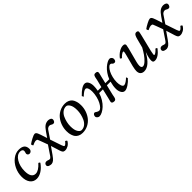

<svg xmlns="http://www.w3.org/2000/svg" viewBox="267 -1503 2577 2577"><g transform="rotate(-45 1556.0 -214.5)"><path d="M394 -108.9Q353.5 -51.8 305.2 -21Q256.8 9.8 209 9.8Q150.9 9.8 116.9 -34.2Q83 -78.1 83 -153.8Q83 -227.1 114.5 -293Q146 -358.9 199 -398.9Q252 -439 311 -439Q368.7 -439 395.8 -415.5Q422.9 -392.1 422.9 -342.8Q422.9 -324.2 409.7 -310.5Q396.5 -296.9 378.9 -296.9Q364.3 -296.9 354.2 -306.6Q344.2 -316.4 344.2 -331.1Q344.2 -338.4 349.1 -351.1Q354 -363.8 354 -373Q354 -389.6 341.8 -398.9Q329.6 -408.2 308.1 -408.2Q248 -408.2 206.5 -340.6Q165 -272.9 165 -178.2Q165 -114.3 186 -81.5Q207 -48.8 247.1 -48.8Q302.7 -48.8 372.1 -126Q378.9 -126 385.5 -121.1Q392.1 -116.2 394 -108.9Z M586.9 -351.1Q580.6 -362.8 558.6 -362.8Q552.7 -362.8 548.8 -361.8Q528.8 -358.9 492.7 -340.8Q481.4 -352.1 479.5 -372.1Q508.3 -393.6 552 -416.3Q595.7 -439 611.8 -439Q624.5 -439 632.8 -432.1Q647.5 -420.4 664.6 -367.2L692.9 -278.8Q712.9 -306.6 742.7 -351.1Q775.9 -399.9 803.2 -418.7Q830.6 -437.5 865.7 -439Q888.7 -439 906.7 -429.4Q924.8 -419.9 924.8 -398.9Q924.8 -384.8 915.3 -370.4Q905.8 -356 892.6 -356Q873.5 -356 859.9 -366.2Q847.2 -376 829.6 -376Q816.9 -376 803.2 -367.9Q789.6 -359.9 782.7 -349.1L706.5 -236.8L760.7 -76.2Q772.9 -39.1 784.7 -39.1Q802.7 -39.1 834.5 -80.1Q851.6 -77.1 858.9 -61Q837.4 -24.9 807.6 -7.6Q777.8 9.8 748.5 9.8Q740.7 9.8 736.8 8.8Q719.2 6.8 710.2 -5.4Q701.2 -17.6 691.9 -45.9Q683.1 -74.7 682.6 -77.1L653.8 -168Q642.1 -151.4 618.4 -117.9Q594.7 -84.5 583.5 -67.9Q553.7 -25.4 533.2 -9Q512.7 7.3 489.7 9.8Q480 9.8 469.7 8.1Q459.5 6.3 448.5 2.7Q437.5 -1 430.7 -9Q423.8 -17.1 423.8 -27.8Q423.8 -43.9 434.8 -54.9Q445.8 -65.9 461.9 -65.9Q477.5 -65.9 490.7 -60.1Q502.4 -54.2 517.6 -54.2Q531.2 -54.2 545.9 -73.2Q553.7 -85 557.6 -89.8Q572.8 -113.3 601.6 -155Q630.4 -196.8 639.6 -210.9Q633.8 -227.5 621.8 -260Q609.9 -292.5 603.5 -309.1Q595.2 -334 586.9 -351.1Z M1172.4 -401.9Q1134.8 -401.9 1105 -378.7Q1075.2 -355.5 1058.3 -319.3Q1041.5 -283.2 1033 -244.6Q1024.4 -206.1 1024.4 -169.9Q1024.4 -98.6 1047.1 -62.7Q1069.8 -26.9 1096.2 -26.9Q1133.8 -26.9 1163.6 -50Q1193.4 -73.2 1210.2 -109.4Q1227.1 -145.5 1235.6 -184.1Q1244.1 -222.7 1244.1 -258.8Q1244.1 -330.1 1221.4 -366Q1198.7 -401.9 1172.4 -401.9ZM1081.1 9.8Q1044.9 9.8 1018.1 -3.4Q991.2 -16.6 977.1 -34.9Q962.9 -53.2 954.3 -78.9Q945.8 -104.5 943.6 -123.3Q941.4 -142.1 941.4 -162.1Q941.4 -215.8 959 -265.9Q976.6 -315.9 1007.8 -354.2Q1039.1 -392.6 1085.9 -415.8Q1132.8 -439 1187.5 -439Q1223.6 -439 1250.5 -425.8Q1277.3 -412.6 1291.5 -394.3Q1305.7 -376 1314.2 -350.3Q1322.8 -324.7 1325 -305.9Q1327.1 -287.1 1327.1 -267.1Q1327.1 -213.4 1309.6 -163.3Q1292 -113.3 1260.7 -75Q1229.5 -36.6 1182.6 -13.4Q1135.7 9.8 1081.1 9.8Z M1718.3 -356.9Q1719.7 -363.8 1722.4 -379.4Q1725.1 -395 1727.3 -402.8Q1729.5 -410.6 1733.9 -420.4Q1738.3 -430.2 1745.8 -434.6Q1753.4 -439 1764.2 -439Q1786.1 -439 1795.2 -432.4Q1804.2 -425.8 1804.2 -412.1Q1804.2 -406.7 1802 -396.2Q1799.8 -385.7 1796.1 -371.8Q1792.5 -357.9 1791 -352.1L1766.1 -248H1840.8Q1856.9 -290.5 1883.1 -327.9Q1909.2 -365.2 1936.8 -389.2Q1964.4 -413.1 1991 -427Q2017.6 -440.9 2037.1 -440.9Q2052.2 -440.9 2065.2 -427.5Q2078.1 -414.1 2078.1 -398.9Q2078.1 -376 2069.6 -365Q2061 -354 2048.8 -354Q2030.8 -354 2022.9 -361.8Q2010.3 -376 2005.6 -378.9Q2001 -381.8 1990.2 -381.8Q1975.1 -381.8 1956.3 -362.3Q1937.5 -342.8 1921.4 -311.8Q1905.3 -280.8 1894.3 -236.6Q1883.3 -192.4 1883.3 -147.9Q1883.3 -108.4 1894.3 -79.1Q1905.3 -49.8 1926.3 -49.8Q1943.4 -49.8 1970.2 -67.9Q1997.1 -85.9 2017.1 -106.9L2027.8 -83Q1995.1 -43.5 1951.9 -15.6Q1908.7 12.2 1880.9 12.2Q1848.6 12.2 1830.3 -19.5Q1812 -51.3 1812 -95.2Q1812 -149.9 1830.1 -212.9H1760.3L1726.1 -71.8Q1724.6 -64.9 1722.4 -53Q1720.2 -41 1718.8 -33.7Q1717.3 -26.4 1714.1 -17.1Q1710.9 -7.8 1707.3 -2.7Q1703.6 2.4 1696.8 6.1Q1689.9 9.8 1681.2 9.8Q1638.2 9.8 1638.2 -17.1Q1638.2 -21.5 1640.1 -30Q1642.1 -38.6 1645.8 -52.2Q1649.4 -65.9 1650.9 -71.8L1684.1 -211.9L1613.3 -212.9Q1599.1 -162.6 1571.8 -118.9Q1544.4 -75.2 1513.9 -47.4Q1483.4 -19.5 1452.4 -3.7Q1421.4 12.2 1397 12.2Q1379.9 12.2 1365.5 -1Q1351.1 -14.2 1351.1 -27.8Q1351.1 -44.9 1360.4 -58.3Q1369.6 -71.8 1386.2 -71.8Q1390.6 -71.8 1410.2 -58.3Q1429.7 -44.9 1448.2 -44.9Q1464.8 -44.9 1484.9 -65.7Q1504.9 -86.4 1522.2 -119.4Q1539.6 -152.3 1551.3 -199.7Q1563 -247.1 1563 -294.9Q1563 -334.5 1552.2 -358.6Q1541.5 -382.8 1522 -382.8Q1493.2 -382.8 1432.1 -324.2L1419.9 -349.1Q1507.8 -440.9 1563 -440.9Q1594.7 -440.9 1612.8 -409.4Q1630.9 -377.9 1630.9 -332Q1630.9 -293 1622.1 -248H1690.9Z M2443.8 -153.8 2441.9 -154.8Q2349.6 9.8 2249.5 9.8Q2215.3 9.8 2195.1 -9.8Q2174.8 -29.3 2174.8 -70.8Q2174.8 -93.8 2187.5 -149.9L2228.5 -305.2Q2241.7 -355 2241.7 -367.2Q2241.7 -378.9 2232.9 -378.9Q2223.6 -378.9 2202.1 -364.5Q2180.7 -350.1 2162.6 -329.1Q2145.5 -329.1 2139.6 -346.2Q2173.8 -390.1 2214.1 -414.6Q2254.4 -439 2290.5 -439Q2327.6 -439 2327.6 -410.2Q2327.6 -400.9 2316.9 -356.9L2262.7 -150.9Q2253.9 -116.2 2253.9 -90.8Q2253.9 -49.8 2283.7 -49.8Q2307.1 -49.8 2339.6 -79.1Q2372.1 -108.4 2400.9 -149.4Q2429.7 -190.4 2454.6 -236.8L2485.8 -356.9Q2489.7 -372.6 2493.4 -383.8Q2497.1 -395 2503.4 -409.4Q2509.8 -423.8 2519.3 -431.4Q2528.8 -439 2540.5 -439Q2573.7 -439 2573.7 -415Q2573.7 -403.3 2560.5 -349.1L2504.9 -124Q2493.7 -74.2 2493.7 -64Q2493.7 -49.8 2502.9 -49.8Q2511.7 -49.8 2531 -64.2Q2550.3 -78.6 2568.8 -100.1Q2585.9 -100.1 2591.8 -83Q2519.5 9.8 2452.6 9.8Q2431.2 9.8 2423.3 0.5Q2415.5 -8.8 2415.5 -28.8Q2415.5 -75.7 2443.8 -153.8Z M2773.9 -351.1Q2767.6 -362.8 2745.6 -362.8Q2739.7 -362.8 2735.8 -361.8Q2715.8 -358.9 2679.7 -340.8Q2668.5 -352.1 2666.5 -372.1Q2695.3 -393.6 2739 -416.3Q2782.7 -439 2798.8 -439Q2811.5 -439 2819.8 -432.1Q2834.5 -420.4 2851.6 -367.2L2879.9 -278.8Q2899.9 -306.6 2929.7 -351.1Q2962.9 -399.9 2990.2 -418.7Q3017.6 -437.5 3052.7 -439Q3075.7 -439 3093.8 -429.4Q3111.8 -419.9 3111.8 -398.9Q3111.8 -384.8 3102.3 -370.4Q3092.8 -356 3079.6 -356Q3060.5 -356 3046.9 -366.2Q3034.2 -376 3016.6 -376Q3003.9 -376 2990.2 -367.9Q2976.6 -359.9 2969.7 -349.1L2893.6 -236.8L2947.8 -76.2Q2960 -39.1 2971.7 -39.1Q2989.7 -39.1 3021.5 -80.1Q3038.6 -77.1 3045.9 -61Q3024.4 -24.9 2994.6 -7.6Q2964.8 9.8 2935.5 9.8Q2927.7 9.8 2923.8 8.8Q2906.2 6.8 2897.2 -5.4Q2888.2 -17.6 2878.9 -45.9Q2870.1 -74.7 2869.6 -77.1L2840.8 -168Q2829.1 -151.4 2805.4 -117.9Q2781.7 -84.5 2770.5 -67.9Q2740.7 -25.4 2720.2 -9Q2699.7 7.3 2676.8 9.8Q2667 9.8 2656.7 8.1Q2646.5 6.3 2635.5 2.7Q2624.5 -1 2617.7 -9Q2610.8 -17.1 2610.8 -27.8Q2610.8 -43.9 2621.8 -54.9Q2632.8 -65.9 2648.9 -65.9Q2664.6 -65.9 2677.7 -60.1Q2689.5 -54.2 2704.6 -54.2Q2718.3 -54.2 2732.9 -73.2Q2740.7 -85 2744.6 -89.8Q2759.8 -113.3 2788.6 -155Q2817.4 -196.8 2826.7 -210.9Q2820.8 -227.5 2808.8 -260Q2796.9 -292.5 2790.5 -309.1Q2782.2 -334 2773.9 -351.1Z"/></g></svg>

Font: Common Serif
Style: Italic
Weight: 400
Italic angle: -12°
Designer: Philipp H. Poll, Khaled Hosny
Foundry: Stefan Peev, Context Ltd.
Version: Version 1.026